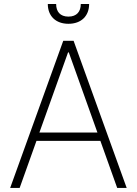

<svg xmlns="http://www.w3.org/2000/svg" viewBox="-20 -929 676 949"><path d="M77.1 0 160.2 -232.6H476.2L559.3 0H606.2L343.8 -727.3H292.6L30.2 0ZM174.7 -273.8 316.4 -670.1H320L461.6 -273.8ZM379.3 -909.1C379.3 -871.8 359.4 -846.9 318.2 -846.9C277 -846.9 257.5 -871.8 257.5 -909.1H216.3C216.3 -850.1 255.3 -811.4 318.2 -811.4C381.7 -811.4 420.5 -850.1 420.5 -909.1Z"/></svg>

Font: Karasuma Gothic
Style: Thin
Weight: 200
Designer: Rasmus Andersson / Ryoko Ishizuka
Foundry: rsms
Version: Version 1.00